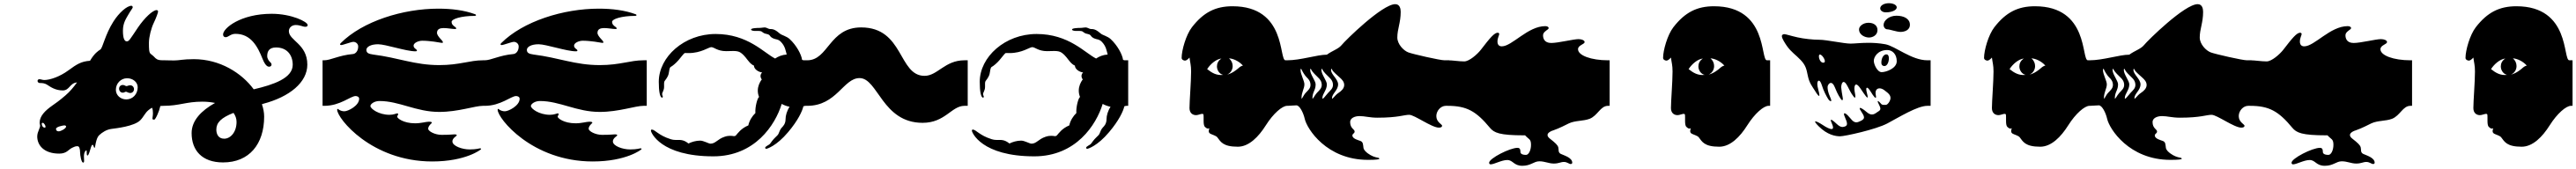

<svg xmlns="http://www.w3.org/2000/svg" viewBox="-20 -818 16050 1054"><path d="M498 196C503 196 504 192 504 184C504 178 503 169 503 158C503 132 513 120 518 120C523 120 517 152 525 152C533 152 542 116 547 100C550 91 553 85 557 85C559 85 561 87 562 91C565 100 567 104 569 104C572 104 573 91 577 73C581 55 587 36 597 26C617 7 644 -10 674 -14C704 -18 816 -30 854 -68C875 -89 883 -113 905 -131C912 -137 919 -142 928 -146C932 -135 933 -123 933 -112C933 -103 932 -95 931 -89C928 -72 932 -72 941 -72C950 -72 974 -131 977 -149C978 -153 978 -155 979 -157L1000 -158H1010V-442H1000C971 -442 962 -444 949 -455C941 -464 931 -473 919 -482C908 -490 908 -515 908 -551C908 -587 922 -642 938 -675C954 -708 965 -740 965 -746C965 -751 961 -755 956 -755C932 -755 881 -707 840 -647C789 -571 784 -560 770 -560C756 -560 746 -578 746 -627C746 -676 767 -704 781 -729C795 -754 807 -766 807 -773C807 -778 803 -782 799 -782C771 -782 722 -739 687 -684C634 -601 620 -518 605 -509C591 -500 568 -485 541 -439C485 -435 458 -417 406 -379C353 -340 292 -319 256 -319C245 -319 234 -324 226 -324C218 -324 214 -319 214 -313C214 -307 219 -300 230 -300C241 -300 256 -301 276 -288C296 -275 326 -254 371 -254C414 -254 414 -300 460 -304C439 -275 416 -247 388 -223C350 -190 325 -173 305 -159C261 -128 227 -94 227 -53C227 -48 228 -44 229 -40C235 -24 212 1 212 33C212 88 254 140 349 140C396 140 406 115 429 104C452 93 454 94 464 94C474 94 479 111 479 131C479 151 487 196 498 196ZM240 -47C240 -50 243 -52 247 -52C253 -52 264 -36 264 -27C264 -24 262 -22 259 -22C248 -22 240 -33 240 -47ZM329 -14C329 -28 375 -36 381 -36C387 -36 392 -33 392 -29C392 -17 360 1 346 1C332 1 329 -8 329 -14ZM702 -258C702 -298 733 -330 772 -330C809 -330 838 -305 838 -274C838 -231 807 -198 767 -198C731 -198 702 -224 702 -258ZM722 -265C722 -251 732 -240 745 -240C754 -240 759 -246 765 -246C771 -246 779 -238 792 -238C804 -238 815 -248 815 -262C815 -275 805 -286 792 -286C779 -286 775 -281 768 -281C761 -281 757 -288 745 -288C732 -288 722 -278 722 -265Z M1370 195C1533 195 1626 81 1626 -91C1626 -116 1621 -142 1612 -168L1621 -171C1784 -214 1895 -304 1895 -415C1895 -544 1780 -565 1780 -624C1780 -644 1797 -662 1823 -662C1849 -662 1869 -651 1880 -651C1891 -651 1897 -653 1897 -662C1897 -682 1797 -732 1673 -732C1479 -732 1370 -642 1370 -603C1370 -593 1376 -586 1386 -586C1403 -586 1417 -607 1447 -607C1543 -607 1585 -529 1616 -451C1635 -403 1651 -402 1657 -402C1666 -402 1672 -408 1672 -415C1672 -420 1669 -426 1664 -430C1656 -437 1645 -452 1645 -468C1645 -499 1658 -522 1700 -522C1769 -522 1804 -474 1804 -414C1804 -331 1686 -290 1561 -261C1486 -363 1350 -449 1188 -449C1117 -449 1099 -441 1065 -441C1031 -441 1037 -442 1000 -442H990V-158H1000C1097 -158 1140 -184 1241 -184C1269 -184 1296 -181 1320 -176C1234 -128 1174 -66 1174 12C1174 119 1238 195 1370 195ZM1328 -10C1328 -54 1359 -84 1435 -114C1447 -97 1454 -79 1454 -58C1454 8 1415 47 1377 47C1339 47 1328 16 1328 -10Z M2673 189C2884 189 2978 114 2978 112C2978 110 2976 107 2972 107C2965 107 2951 114 2906 114C2861 114 2799 93 2799 64C2799 42 2826 31 2826 26C2826 22 2823 20 2811 20C2797 20 2787 23 2732 23C2689 23 2648 0 2648 -15C2648 -34 2671 -50 2671 -52C2671 -54 2672 -59 2653 -59C2634 -59 2605 -49 2567 -49C2493 -49 2455 -81 2455 -90C2455 -96 2461 -101 2461 -105C2461 -109 2459 -111 2456 -111C2449 -111 2434 -102 2407 -102C2340 -102 2288 -140 2288 -157C2288 -169 2312 -188 2344 -188C2469 -188 2572 -120 2717 -120C2836 -120 2938 -158 2990 -158H3010V-442H2990C2906 -442 2844 -412 2717 -412C2563 -412 2464 -458 2304 -478C2278 -482 2263 -487 2263 -507C2263 -525 2289 -542 2336 -542C2383 -542 2510 -498 2568 -498C2576 -498 2578 -500 2578 -503C2578 -506 2574 -510 2571 -512C2565 -516 2557 -523 2557 -533C2557 -551 2588 -564 2611 -564C2661 -564 2718 -553 2730 -551C2736 -550 2740 -551 2740 -554C2740 -557 2737 -563 2729 -571C2713 -588 2703 -602 2703 -613C2703 -637 2722 -643 2745 -643C2769 -643 2797 -637 2816 -637C2820 -637 2823 -638 2823 -641C2823 -643 2821 -646 2817 -649C2806 -657 2794 -665 2794 -682C2794 -699 2852 -719 2939 -719C2943 -719 2946 -721 2946 -723C2946 -725 2946 -727 2941 -729C2874 -754 2795 -764 2711 -764C2491 -764 2240 -686 2103 -549C2101 -547 2099 -544 2099 -542C2099 -538 2102 -537 2106 -537C2118 -537 2168 -557 2182 -557C2196 -557 2212 -546 2212 -528C2212 -498 2194 -482 2179 -481C2091 -473 2040 -442 2000 -442H1990V-158H2001C2100 -158 2164 -219 2196 -219C2204 -219 2218 -215 2218 -202C2218 -159 2149 -124 2126 -124C2100 -124 2087 -139 2084 -139C2082 -139 2081 -137 2081 -133C2081 -81 2294 189 2673 189Z M3673 189C3884 189 3978 114 3978 112C3978 110 3976 107 3972 107C3965 107 3951 114 3906 114C3861 114 3799 93 3799 64C3799 42 3826 31 3826 26C3826 22 3823 20 3811 20C3797 20 3787 23 3732 23C3689 23 3648 0 3648 -15C3648 -34 3671 -50 3671 -52C3671 -54 3672 -59 3653 -59C3634 -59 3605 -49 3567 -49C3493 -49 3455 -81 3455 -90C3455 -96 3461 -101 3461 -105C3461 -109 3459 -111 3456 -111C3449 -111 3434 -102 3407 -102C3340 -102 3288 -140 3288 -157C3288 -169 3312 -188 3344 -188C3469 -188 3572 -120 3717 -120C3836 -120 3938 -158 3990 -158H4010V-442H3990C3906 -442 3844 -412 3717 -412C3563 -412 3464 -458 3304 -478C3278 -482 3263 -487 3263 -507C3263 -525 3289 -542 3336 -542C3383 -542 3510 -498 3568 -498C3576 -498 3578 -500 3578 -503C3578 -506 3574 -510 3571 -512C3565 -516 3557 -523 3557 -533C3557 -551 3588 -564 3611 -564C3661 -564 3718 -553 3730 -551C3736 -550 3740 -551 3740 -554C3740 -557 3737 -563 3729 -571C3713 -588 3703 -602 3703 -613C3703 -637 3722 -643 3745 -643C3769 -643 3797 -637 3816 -637C3820 -637 3823 -638 3823 -641C3823 -643 3821 -646 3817 -649C3806 -657 3794 -665 3794 -682C3794 -699 3852 -719 3939 -719C3943 -719 3946 -721 3946 -723C3946 -725 3946 -727 3941 -729C3874 -754 3795 -764 3711 -764C3491 -764 3240 -686 3103 -549C3101 -547 3099 -544 3099 -542C3099 -538 3102 -537 3106 -537C3118 -537 3168 -557 3182 -557C3196 -557 3212 -546 3212 -528C3212 -498 3194 -482 3179 -481C3091 -473 3040 -442 3000 -442H2990V-158H3001C3100 -158 3164 -219 3196 -219C3204 -219 3218 -215 3218 -202C3218 -159 3149 -124 3126 -124C3100 -124 3087 -139 3084 -139C3082 -139 3081 -137 3081 -133C3081 -81 3294 189 3673 189Z M4425 157C4684 157 4811 -39 4851 -170C4865 -162 4882 -156 4900 -152C4883 -126 4875 -97 4875 -75C4875 -46 4860 -31 4853 -24C4842 -13 4835 6 4832 14C4829 22 4822 29 4810 40C4798 51 4782 73 4778 79C4774 85 4748 95 4748 103C4748 107 4750 110 4755 110C4759 110 4818 93 4891 6C4952 -66 4979 -124 4986 -155C4991 -157 4996 -158 5000 -158H5010V-442H4989C4986 -442 4982 -443 4978 -445C4973 -480 4942 -536 4901 -574C4882 -592 4850 -599 4840 -608C4830 -617 4814 -629 4803 -633C4792 -637 4785 -637 4777 -637C4769 -637 4756 -647 4745 -647C4734 -647 4726 -644 4713 -644C4700 -644 4660 -643 4660 -634C4660 -626 4679 -625 4688 -625C4697 -625 4719 -626 4725 -622C4731 -618 4737 -612 4746 -609C4755 -606 4767 -605 4773 -600C4779 -595 4780 -587 4797 -579C4814 -571 4828 -575 4845 -558C4873 -530 4876 -499 4882 -478C4853 -476 4829 -466 4810 -453C4740 -488 4640 -606 4439 -606C4243 -606 4085 -463 4085 -308C4085 -249 4092 -209 4106 -209C4109 -209 4110 -212 4110 -216C4110 -220 4106 -222 4106 -232C4106 -242 4118 -254 4118 -276C4118 -293 4117 -306 4121 -312C4125 -318 4141 -336 4146 -356C4151 -376 4150 -396 4160 -401C4170 -406 4193 -425 4208 -443C4221 -458 4241 -485 4246 -487C4249 -488 4259 -487 4271 -487C4349 -487 4396 -524 4412 -524C4430 -524 4450 -499 4505 -499C4520 -499 4535 -500 4549 -500C4567 -500 4584 -498 4596 -489C4622 -470 4632 -450 4650 -430C4660 -419 4671 -411 4678 -409C4678 -387 4705 -369 4729 -366C4724 -361 4719 -354 4719 -344C4719 -337 4722 -329 4727 -321L4724 -319C4714 -304 4702 -281 4702 -253C4702 -241 4704 -227 4710 -213C4700 -209 4684 -150 4687 -113C4668 -95 4649 -66 4643 -36C4597 -17 4577 14 4566 26C4564 29 4560 31 4555 31H4552C4546 30 4539 29 4530 29C4521 29 4509 30 4495 35C4450 50 4439 78 4407 78C4396 78 4364 59 4343 59C4317 59 4290 67 4270 77C4238 51 4217 55 4193 55C4183 55 4172 54 4159 50C4082 26 4062 -10 4041 -10C4038 -10 4036 -7 4036 -3C4036 8 4096 157 4425 157Z M5346 -647C5147 -647 5142 -442 5010 -442H4990V-158H5010C5194 -158 5235 -331 5336 -331C5451 -331 5477 -52 5729 -52C5870 -52 5909 -158 5990 -158H6010V-442H5990C5867 -442 5822 -345 5741 -345C5577 -345 5613 -647 5346 -647Z M6425 157C6684 157 6811 -39 6851 -170C6865 -162 6882 -156 6900 -152C6883 -126 6875 -97 6875 -75C6875 -46 6860 -31 6853 -24C6842 -13 6835 6 6832 14C6829 22 6822 29 6810 40C6798 51 6782 73 6778 79C6774 85 6748 95 6748 103C6748 107 6750 110 6755 110C6759 110 6818 93 6891 6C6952 -66 6979 -124 6986 -155C6991 -157 6996 -158 7000 -158H7010V-442H6989C6986 -442 6982 -443 6978 -445C6973 -480 6942 -536 6901 -574C6882 -592 6850 -599 6840 -608C6830 -617 6814 -629 6803 -633C6792 -637 6785 -637 6777 -637C6769 -637 6756 -647 6745 -647C6734 -647 6726 -644 6713 -644C6700 -644 6660 -643 6660 -634C6660 -626 6679 -625 6688 -625C6697 -625 6719 -626 6725 -622C6731 -618 6737 -612 6746 -609C6755 -606 6767 -605 6773 -600C6779 -595 6780 -587 6797 -579C6814 -571 6828 -575 6845 -558C6873 -530 6876 -499 6882 -478C6853 -476 6829 -466 6810 -453C6740 -488 6640 -606 6439 -606C6243 -606 6085 -463 6085 -308C6085 -249 6092 -209 6106 -209C6109 -209 6110 -212 6110 -216C6110 -220 6106 -222 6106 -232C6106 -242 6118 -254 6118 -276C6118 -293 6117 -306 6121 -312C6125 -318 6141 -336 6146 -356C6151 -376 6150 -396 6160 -401C6170 -406 6193 -425 6208 -443C6221 -458 6241 -485 6246 -487C6249 -488 6259 -487 6271 -487C6349 -487 6396 -524 6412 -524C6430 -524 6450 -499 6505 -499C6520 -499 6535 -500 6549 -500C6567 -500 6584 -498 6596 -489C6622 -470 6632 -450 6650 -430C6660 -419 6671 -411 6678 -409C6678 -387 6705 -369 6729 -366C6724 -361 6719 -354 6719 -344C6719 -337 6722 -329 6727 -321L6724 -319C6714 -304 6702 -281 6702 -253C6702 -241 6704 -227 6710 -213C6700 -209 6684 -150 6687 -113C6668 -95 6649 -66 6643 -36C6597 -17 6577 14 6566 26C6564 29 6560 31 6555 31H6552C6546 30 6539 29 6530 29C6521 29 6509 30 6495 35C6450 50 6439 78 6407 78C6396 78 6364 59 6343 59C6317 59 6290 67 6270 77C6238 51 6217 55 6193 55C6183 55 6172 54 6159 50C6082 26 6062 -10 6041 -10C6038 -10 6036 -7 6036 -3C6036 8 6096 157 6425 157Z M7693 97C7762 97 7822 36 7868 -37C7914 -110 7970 -158 8000 -158H8010V-442H7990C7948 -442 7998 -779 7660 -779C7554 -779 7479 -741 7407 -648C7370 -600 7343 -504 7343 -457C7343 -445 7357 -440 7364 -440C7372 -440 7382 -448 7392 -459C7396 -427 7402 -412 7402 -372C7402 -308 7392 -188 7392 -144C7392 -111 7414 -100 7432 -100C7450 -100 7466 -111 7476 -107C7480 -106 7480 -98 7480 -88V-66C7480 -50 7481 -34 7488 -27C7497 -18 7503 -16 7507 -16C7511 -16 7513 -17 7516 -18C7513 -11 7512 -5 7512 0C7512 7 7515 12 7522 16C7533 22 7557 28 7565 38C7586 65 7599 97 7693 97ZM7502 -387C7522 -418 7557 -449 7591 -453C7571 -440 7563 -422 7563 -404C7563 -380 7579 -356 7602 -351C7560 -346 7531 -364 7502 -387ZM7627 -353C7649 -363 7661 -384 7661 -406C7661 -423 7654 -441 7638 -454C7664 -453 7700 -437 7725 -409C7714 -407 7705 -400 7696 -392C7687 -384 7658 -360 7627 -353Z M8504 179C8557 179 8575 176 8575 172C8575 170 8573 167 8568 166C8545 162 8526 155 8504 139C8493 131 8478 118 8476 104C8473 84 8475 68 8457 61C8447 57 8407 48 8407 27C8407 15 8421 15 8421 2C8421 -12 8393 -17 8393 -57C8393 -80 8419 -94 8452 -94C8485 -94 8514 -84 8563 -84C8693 -84 8728 -102 8761 -102C8794 -102 8901 -22 8946 -22C8962 -22 8966 -28 8966 -34C8966 -43 8930 -56 8930 -94C8930 -126 8957 -158 8989 -158H9010V-442H8981C8953 -442 8786 -480 8756 -491C8726 -502 8687 -543 8687 -584C8687 -637 8708 -676 8708 -744C8708 -763 8703 -792 8674 -792C8593 -792 8363 -566 8339 -536C8319 -512 8282 -502 8248 -477C8187 -477 8085 -442 8000 -442H7990V-158H8000C8020 -158 8039 -161 8058 -161C8079 -161 8102 -113 8110 -77C8124 -14 8247 179 8504 179ZM8084 -381C8084 -387 8085 -389 8086 -389C8088 -389 8090 -386 8092 -381C8096 -371 8112 -345 8124 -334C8136 -323 8146 -309 8146 -288C8146 -267 8131 -255 8116 -239C8101 -223 8090 -192 8090 -206C8090 -244 8108 -265 8108 -292C8108 -314 8084 -354 8084 -381ZM8144 -381C8144 -387 8145 -389 8146 -389C8148 -389 8150 -386 8152 -381C8156 -371 8182 -345 8194 -334C8206 -323 8216 -309 8216 -288C8216 -267 8201 -255 8186 -239C8171 -223 8158 -192 8158 -206C8158 -244 8178 -255 8178 -292C8178 -314 8144 -354 8144 -381ZM8214 -381C8214 -387 8215 -389 8216 -389C8218 -389 8220 -386 8222 -381C8226 -371 8252 -345 8264 -334C8276 -323 8286 -309 8286 -288C8286 -267 8271 -255 8256 -239C8241 -223 8220 -192 8220 -206C8220 -234 8248 -255 8248 -292C8248 -314 8214 -354 8214 -381ZM8274 -381C8274 -387 8275 -389 8276 -389C8278 -389 8280 -386 8282 -381C8286 -371 8317 -345 8329 -334C8341 -323 8356 -309 8356 -288C8356 -267 8339 -251 8321 -239C8296 -223 8280 -192 8280 -206C8280 -234 8318 -255 8318 -292C8318 -324 8274 -354 8274 -381Z M9477 26C9479 26 9481 26 9483 26L9486 29C9506 51 9520 48 9520 85C9520 120 9505 148 9489 148C9461 148 9454 138 9454 129C9454 120 9454 104 9436 104C9388 104 9259 170 9259 197C9259 203 9263 207 9268 207C9291 207 9336 180 9372 180C9408 180 9412 216 9466 216C9520 216 9537 188 9572 188C9607 188 9630 202 9662 202C9694 202 9704 192 9725 192C9746 192 9756 205 9768 205C9773 205 9777 201 9777 197C9777 165 9725 151 9706 142C9687 133 9694 115 9690 101C9686 87 9674 75 9637 46C9627 38 9623 31 9623 24C9623 12 9638 3 9650 -2L9659 -5C9701 -20 9732 -37 9757 -49C9796 -67 9845 -62 9885 -77C9936 -97 9952 -158 10000 -158H10010V-442H10000C9895 -442 9813 -472 9813 -511C9813 -537 9854 -541 9854 -556C9854 -566 9837 -574 9816 -574C9784 -574 9690 -550 9646 -550C9602 -550 9595 -580 9595 -598C9595 -616 9615 -627 9625 -635C9629 -638 9630 -641 9630 -643C9630 -650 9621 -655 9609 -655C9500 -655 9402 -529 9338 -529C9322 -529 9311 -538 9311 -559C9311 -581 9322 -598 9322 -606C9322 -610 9318 -614 9313 -614C9292 -614 9266 -584 9207 -507C9185 -479 9135 -435 9104 -435C9069 -435 9033 -442 9000 -442H8990V-158H9000C9119 -158 9178 -125 9264 -21C9290 10 9323 26 9477 26Z M10693 97C10762 97 10822 36 10868 -37C10914 -110 10970 -158 11000 -158H11010V-442H10990C10948 -442 10998 -779 10660 -779C10554 -779 10479 -741 10407 -648C10370 -600 10343 -504 10343 -457C10343 -445 10357 -440 10364 -440C10372 -440 10382 -448 10392 -459C10396 -427 10402 -412 10402 -372C10402 -308 10392 -188 10392 -144C10392 -111 10414 -100 10432 -100C10450 -100 10466 -111 10476 -107C10480 -106 10480 -98 10480 -88V-66C10480 -50 10481 -34 10488 -27C10497 -18 10503 -16 10507 -16C10511 -16 10513 -17 10516 -18C10513 -11 10512 -5 10512 0C10512 7 10515 12 10522 16C10533 22 10557 28 10565 38C10586 65 10599 97 10693 97ZM10502 -387C10522 -418 10557 -449 10591 -453C10571 -440 10563 -422 10563 -404C10563 -380 10579 -356 10602 -351C10560 -346 10531 -364 10502 -387ZM10627 -353C10649 -363 10661 -384 10661 -406C10661 -423 10654 -441 10638 -454C10664 -453 10700 -437 10725 -409C10714 -407 10705 -400 10696 -392C10687 -384 10658 -360 10627 -353Z M11446 32C11475 32 11668 -10 11740 -48C11812 -86 11927 -158 11990 -158H12010V-442H11990C11891 -442 11791 -530 11728 -542C11689 -549 11654 -551 11622 -551C11574 -551 11535 -546 11511 -546C11471 -546 11360 -570 11318 -570C11276 -570 11222 -576 11181 -585C11140 -594 11108 -605 11098 -605C11090 -605 11083 -600 11083 -593C11083 -577 11106 -544 11114 -532C11143 -491 11169 -477 11200 -444C11231 -411 11236 -390 11245 -345C11254 -300 11273 -278 11290 -251C11302 -231 11317 -210 11317 -225C11317 -231 11315 -241 11310 -259C11306 -274 11304 -286 11304 -294C11304 -308 11308 -315 11314 -315C11319 -315 11326 -306 11331 -290C11343 -250 11362 -216 11372 -200C11377 -192 11384 -187 11388 -187C11390 -187 11391 -188 11391 -191C11391 -195 11389 -201 11385 -210C11370 -243 11368 -262 11368 -276C11368 -285 11377 -301 11389 -301C11396 -301 11405 -294 11413 -274C11434 -222 11445 -210 11451 -200C11454 -196 11457 -193 11459 -193C11461 -193 11463 -195 11463 -201C11463 -203 11463 -207 11462 -211C11457 -234 11455 -256 11453 -272C11452 -282 11457 -307 11468 -307C11474 -307 11482 -300 11492 -281C11520 -226 11520 -231 11525 -223C11528 -219 11534 -209 11538 -209C11540 -209 11541 -211 11541 -216C11541 -220 11541 -226 11539 -234C11537 -245 11535 -256 11535 -265C11535 -280 11539 -291 11546 -291C11552 -291 11561 -284 11573 -266C11601 -224 11618 -200 11618 -213C11618 -217 11617 -224 11614 -234C11611 -246 11609 -255 11609 -261C11609 -268 11611 -271 11614 -271C11619 -271 11627 -262 11637 -246C11655 -216 11670 -198 11670 -214C11670 -217 11669 -222 11668 -228C11667 -232 11667 -236 11667 -239C11667 -257 11677 -267 11692 -267C11700 -267 11710 -264 11721 -256C11753 -233 11760 -222 11760 -206C11760 -190 11743 -164 11731 -164C11719 -164 11709 -162 11702 -170C11698 -175 11686 -188 11681 -188C11681 -188 11680 -187 11680 -186C11680 -183 11683 -176 11690 -162C11695 -152 11697 -146 11697 -140C11697 -130 11689 -126 11678 -119C11668 -112 11658 -104 11645 -104C11636 -104 11626 -107 11613 -118C11589 -139 11568 -151 11568 -142C11568 -139 11570 -134 11575 -127C11586 -109 11595 -97 11595 -86C11595 -78 11590 -72 11577 -65C11565 -59 11555 -55 11547 -55C11534 -55 11524 -63 11512 -78C11485 -111 11470 -118 11470 -106C11470 -102 11473 -95 11477 -85C11485 -67 11489 -55 11489 -46C11489 -38 11485 -33 11478 -30C11472 -28 11467 -26 11461 -26C11451 -26 11440 -31 11426 -44C11408 -61 11388 -78 11388 -68C11388 -65 11389 -61 11392 -55C11399 -39 11402 -29 11402 -23C11402 -16 11398 -13 11393 -13C11383 -13 11362 -22 11337 -39C11319 -51 11290 -67 11290 -59C11290 -56 11296 -47 11313 -30C11366 23 11417 32 11446 32ZM11314 -466C11314 -473 11316 -478 11320 -478C11332 -478 11351 -451 11351 -436C11351 -431 11348 -427 11341 -427C11324 -427 11314 -451 11314 -466ZM11564 -635C11564 -599 11603 -584 11626 -584C11649 -584 11679 -598 11679 -631C11679 -658 11657 -676 11623 -676C11589 -676 11564 -654 11564 -635ZM11656 -439C11656 -461 11679 -506 11740 -506C11771 -506 11799 -481 11799 -436C11799 -391 11732 -368 11705 -368C11678 -368 11656 -416 11656 -439ZM11696 -766C11696 -752 11711 -741 11731 -741C11769 -741 11799 -755 11799 -772C11799 -787 11777 -798 11750 -798C11720 -798 11696 -784 11696 -766ZM11703 -426C11703 -413 11711 -406 11722 -406C11738 -406 11750 -428 11750 -455C11750 -472 11743 -479 11734 -479C11720 -479 11703 -461 11703 -426ZM11717 -663C11717 -648 11727 -635 11741 -635C11755 -635 11799 -619 11822 -619C11845 -619 11881 -628 11881 -664C11881 -700 11845 -720 11797 -720C11749 -720 11717 -688 11717 -663Z M12693 97C12762 97 12822 36 12868 -37C12914 -110 12970 -158 13000 -158H13010V-442H12990C12948 -442 12998 -779 12660 -779C12554 -779 12479 -741 12407 -648C12370 -600 12343 -504 12343 -457C12343 -445 12357 -440 12364 -440C12372 -440 12382 -448 12392 -459C12396 -427 12402 -412 12402 -372C12402 -308 12392 -188 12392 -144C12392 -111 12414 -100 12432 -100C12450 -100 12466 -111 12476 -107C12480 -106 12480 -98 12480 -88V-66C12480 -50 12481 -34 12488 -27C12497 -18 12503 -16 12507 -16C12511 -16 12513 -17 12516 -18C12513 -11 12512 -5 12512 0C12512 7 12515 12 12522 16C12533 22 12557 28 12565 38C12586 65 12599 97 12693 97ZM12502 -387C12522 -418 12557 -449 12591 -453C12571 -440 12563 -422 12563 -404C12563 -380 12579 -356 12602 -351C12560 -346 12531 -364 12502 -387ZM12627 -353C12649 -363 12661 -384 12661 -406C12661 -423 12654 -441 12638 -454C12664 -453 12700 -437 12725 -409C12714 -407 12705 -400 12696 -392C12687 -384 12658 -360 12627 -353Z M13504 179C13557 179 13575 176 13575 172C13575 170 13573 167 13568 166C13545 162 13526 155 13504 139C13493 131 13478 118 13476 104C13473 84 13475 68 13457 61C13447 57 13407 48 13407 27C13407 15 13421 15 13421 2C13421 -12 13393 -17 13393 -57C13393 -80 13419 -94 13452 -94C13485 -94 13514 -84 13563 -84C13693 -84 13728 -102 13761 -102C13794 -102 13901 -22 13946 -22C13962 -22 13966 -28 13966 -34C13966 -43 13930 -56 13930 -94C13930 -126 13957 -158 13989 -158H14010V-442H13981C13953 -442 13786 -480 13756 -491C13726 -502 13687 -543 13687 -584C13687 -637 13708 -676 13708 -744C13708 -763 13703 -792 13674 -792C13593 -792 13363 -566 13339 -536C13319 -512 13282 -502 13248 -477C13187 -477 13085 -442 13000 -442H12990V-158H13000C13020 -158 13039 -161 13058 -161C13079 -161 13102 -113 13110 -77C13124 -14 13247 179 13504 179ZM13084 -381C13084 -387 13085 -389 13086 -389C13088 -389 13090 -386 13092 -381C13096 -371 13112 -345 13124 -334C13136 -323 13146 -309 13146 -288C13146 -267 13131 -255 13116 -239C13101 -223 13090 -192 13090 -206C13090 -244 13108 -265 13108 -292C13108 -314 13084 -354 13084 -381ZM13144 -381C13144 -387 13145 -389 13146 -389C13148 -389 13150 -386 13152 -381C13156 -371 13182 -345 13194 -334C13206 -323 13216 -309 13216 -288C13216 -267 13201 -255 13186 -239C13171 -223 13158 -192 13158 -206C13158 -244 13178 -255 13178 -292C13178 -314 13144 -354 13144 -381ZM13214 -381C13214 -387 13215 -389 13216 -389C13218 -389 13220 -386 13222 -381C13226 -371 13252 -345 13264 -334C13276 -323 13286 -309 13286 -288C13286 -267 13271 -255 13256 -239C13241 -223 13220 -192 13220 -206C13220 -234 13248 -255 13248 -292C13248 -314 13214 -354 13214 -381ZM13274 -381C13274 -387 13275 -389 13276 -389C13278 -389 13280 -386 13282 -381C13286 -371 13317 -345 13329 -334C13341 -323 13356 -309 13356 -288C13356 -267 13339 -251 13321 -239C13296 -223 13280 -192 13280 -206C13280 -234 13318 -255 13318 -292C13318 -324 13274 -354 13274 -381Z M14477 26C14479 26 14481 26 14483 26L14486 29C14506 51 14520 48 14520 85C14520 120 14505 148 14489 148C14461 148 14454 138 14454 129C14454 120 14454 104 14436 104C14388 104 14259 170 14259 197C14259 203 14263 207 14268 207C14291 207 14336 180 14372 180C14408 180 14412 216 14466 216C14520 216 14537 188 14572 188C14607 188 14630 202 14662 202C14694 202 14704 192 14725 192C14746 192 14756 205 14768 205C14773 205 14777 201 14777 197C14777 165 14725 151 14706 142C14687 133 14694 115 14690 101C14686 87 14674 75 14637 46C14627 38 14623 31 14623 24C14623 12 14638 3 14650 -2L14659 -5C14701 -20 14732 -37 14757 -49C14796 -67 14845 -62 14885 -77C14936 -97 14952 -158 15000 -158H15010V-442H15000C14895 -442 14813 -472 14813 -511C14813 -537 14854 -541 14854 -556C14854 -566 14837 -574 14816 -574C14784 -574 14690 -550 14646 -550C14602 -550 14595 -580 14595 -598C14595 -616 14615 -627 14625 -635C14629 -638 14630 -641 14630 -643C14630 -650 14621 -655 14609 -655C14500 -655 14402 -529 14338 -529C14322 -529 14311 -538 14311 -559C14311 -581 14322 -598 14322 -606C14322 -610 14318 -614 14313 -614C14292 -614 14266 -584 14207 -507C14185 -479 14135 -435 14104 -435C14069 -435 14033 -442 14000 -442H13990V-158H14000C14119 -158 14178 -125 14264 -21C14290 10 14323 26 14477 26Z M15693 97C15762 97 15822 36 15868 -37C15914 -110 15970 -158 16000 -158H16010V-442H15990C15948 -442 15998 -779 15660 -779C15554 -779 15479 -741 15407 -648C15370 -600 15343 -504 15343 -457C15343 -445 15357 -440 15364 -440C15372 -440 15382 -448 15392 -459C15396 -427 15402 -412 15402 -372C15402 -308 15392 -188 15392 -144C15392 -111 15414 -100 15432 -100C15450 -100 15466 -111 15476 -107C15480 -106 15480 -98 15480 -88V-66C15480 -50 15481 -34 15488 -27C15497 -18 15503 -16 15507 -16C15511 -16 15513 -17 15516 -18C15513 -11 15512 -5 15512 0C15512 7 15515 12 15522 16C15533 22 15557 28 15565 38C15586 65 15599 97 15693 97ZM15502 -387C15522 -418 15557 -449 15591 -453C15571 -440 15563 -422 15563 -404C15563 -380 15579 -356 15602 -351C15560 -346 15531 -364 15502 -387ZM15627 -353C15649 -363 15661 -384 15661 -406C15661 -423 15654 -441 15638 -454C15664 -453 15700 -437 15725 -409C15714 -407 15705 -400 15696 -392C15687 -384 15658 -360 15627 -353Z"/></svg>

Font: Teranoptia Furiae
Style: Regular
Weight: 400
Designer: Ariel Martín Pérez
Foundry: Tunera Type Foundry
Version: Version 1.001;FEAKit 1.0